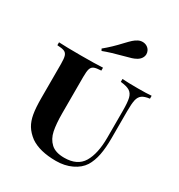

<svg xmlns="http://www.w3.org/2000/svg" viewBox="-201 -994 1068 1145"><g transform="rotate(30 333.0 -422.0)"><path d="M16.1 0ZM446.8 -859.4Q462.9 -859.4 476.1 -851.8Q489.3 -844.2 496.6 -830.6Q502.4 -818.8 502.4 -807.1Q502.4 -792 493.7 -778.6Q484.9 -765.1 469.2 -756.3Q454.6 -748 439 -743.2Q423.3 -738.3 391.6 -730Q314.9 -710.4 260.7 -689.9L253.9 -702.6Q303.2 -742.7 353 -796.9Q375 -820.3 387.7 -831.8Q400.4 -843.3 416 -851.6Q430.2 -859.4 446.8 -859.4ZM572.8 -456.1V-271Q572.8 -202.6 563.2 -153.8Q553.7 -105 531.7 -68.8Q507.3 -30.8 459.7 -8.3Q412.1 14.2 352.5 14.2Q240.2 14.2 176.3 -29.8Q141.6 -56.2 123.3 -86.4Q105 -116.7 97.7 -158.7Q90.3 -200.7 90.3 -268.1V-502Q90.3 -539.6 84.7 -556.6Q79.1 -573.7 64.2 -580.1Q49.3 -586.4 15.6 -587.9V-607.9Q64.5 -605 167.5 -605Q265.1 -605 318.4 -607.9V-587.9Q284.7 -586.4 269.8 -580.1Q254.9 -573.7 249.3 -556.9Q243.7 -540 243.7 -502V-251Q243.7 -178.7 253.4 -131.6Q263.2 -84.5 294.2 -55.7Q325.2 -26.9 385.7 -26.9Q476.1 -26.9 512.7 -88.1Q549.3 -149.4 549.3 -259.8V-443.8Q549.3 -502 542.5 -530Q535.6 -558.1 515.6 -570.8Q495.6 -583.5 452.6 -587.9V-607.9Q491.7 -605 560.5 -605Q620.1 -605 653.3 -607.9V-587.9Q618.2 -583.5 601.3 -571Q584.5 -558.6 578.6 -533Q572.8 -507.3 572.8 -456.1Z"/></g></svg>

Font: TypoPRO Playfair Display SC
Style: Bold
Weight: 700
Designer: Claus Eggers Sørensen
Foundry: Claus Eggers Sørensen
Version: Version 1.004;PS 001.004;hotconv 1.0.70;makeotf.lib2.5.58329